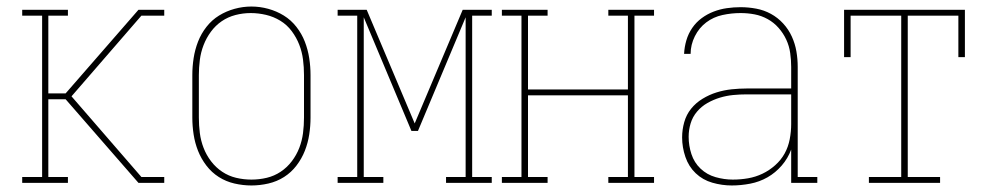

<svg xmlns="http://www.w3.org/2000/svg" viewBox="-20 -560 3040 588"><path d="M48 0V-18H109V-512H48V-530H188V-512H128V-274H181L404 -530H483V-512H413L199 -265L413 -18H483V0H404L181 -256H128V-18H188V0Z M750 8Q724 8 698 2Q672 -4 650 -18Q628 -32 612 -53Q596 -74 586.5 -98Q577 -122 573 -148Q569 -174 569 -200V-330Q569 -356 573 -382Q577 -408 586.5 -432.5Q596 -457 612.5 -478Q629 -499 651 -512.5Q673 -526 698.5 -533Q724 -540 750 -540Q776 -540 801.5 -533Q827 -526 849 -512.5Q871 -499 887.5 -478Q904 -457 913.5 -432.5Q923 -408 927 -382Q931 -356 931 -330V-200Q931 -174 927 -148Q923 -122 913.5 -98Q904 -74 888 -53Q872 -32 850 -18Q828 -4 802 2Q776 8 750 8ZM750 -10Q774 -10 797 -15.5Q820 -21 839.5 -34Q859 -47 873.5 -66Q888 -85 896.5 -107Q905 -129 908 -152.5Q911 -176 911 -200V-330Q911 -354 908 -377.5Q905 -401 896.5 -423Q888 -445 873.5 -464.5Q859 -484 838.5 -496.5Q818 -509 794.5 -514.5Q771 -520 748 -520Q724 -520 701 -514Q678 -508 659 -495Q640 -482 626 -463Q612 -444 603.5 -422Q595 -400 592 -376.5Q589 -353 589 -330V-200Q589 -176 592 -152.5Q595 -129 603.5 -107Q612 -85 626.5 -66Q641 -47 660.5 -34Q680 -21 703 -15.5Q726 -10 750 -10Z M1014 0V-18H1074V-512H1014V-530H1103L1250 -182L1397 -530H1486V-512H1426V-18H1486V0H1346V-18H1406V-507L1260 -159H1240L1094 -507V-18H1154V0Z M1517 0V-18H1577V-512H1517V-530H1657V-512H1597V-286H1903V-512H1843V-530H1983V-512H1923V-18H1983V0H1843V-18H1903V-268H1597V-18H1657V0Z M2221 8Q2191 8 2161.5 -0.5Q2132 -9 2110.5 -29.5Q2089 -50 2079 -79.5Q2069 -109 2069 -139Q2069 -163 2075.5 -186Q2082 -209 2096.5 -227Q2111 -245 2131.5 -257.5Q2152 -270 2174.5 -277Q2197 -284 2220.5 -286.5Q2244 -289 2267 -289H2403V-355Q2403 -376 2400 -397.5Q2397 -419 2388 -438.5Q2379 -458 2364.5 -474.5Q2350 -491 2331 -501.5Q2312 -512 2291 -516Q2270 -520 2248 -520Q2220 -520 2192.5 -514Q2165 -508 2143 -491.5Q2121 -475 2108 -449Q2095 -423 2095 -395H2075Q2076 -416 2082 -436.5Q2088 -457 2100 -474.5Q2112 -492 2129 -504.5Q2146 -517 2165.5 -524.5Q2185 -532 2206 -535Q2227 -538 2248 -538Q2272 -538 2296 -533.5Q2320 -529 2341 -517.5Q2362 -506 2378.5 -488Q2395 -470 2405 -448Q2415 -426 2419 -402.5Q2423 -379 2423 -355V-18H2483V0H2403V-102Q2393 -75 2374 -53Q2355 -31 2330.5 -17Q2306 -3 2277.5 2.5Q2249 8 2221 8ZM2224 -10Q2248 -10 2271 -14Q2294 -18 2315 -28Q2336 -38 2354 -54Q2372 -70 2383 -90Q2394 -110 2398.5 -133.5Q2403 -157 2403 -180V-271H2267Q2246 -271 2225.5 -269Q2205 -267 2185 -261Q2165 -255 2146.5 -244.5Q2128 -234 2114.5 -218Q2101 -202 2095 -182Q2089 -162 2089 -141Q2089 -114 2097.5 -88Q2106 -62 2125.5 -43.5Q2145 -25 2171.5 -17.5Q2198 -10 2224 -10Z M2641 0V-18H2740V-512H2585V-385H2565V-530H2935V-385H2915V-512H2760V-18H2859V0Z"/></svg>

Font: Iosevka Slab Thin
Style: Regular
Weight: 100
Monospace: yes
Designer: Belleve Invis
Foundry: Belleve Invis
Version: Version 11.1.0; ttfautohint (v1.8.3)